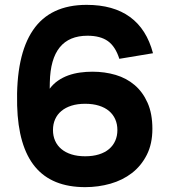

<svg xmlns="http://www.w3.org/2000/svg" viewBox="-20 -755 720 790"><path d="M330.5 15Q193.5 15 124.2 -68.8Q55 -152.5 50.5 -321Q45 -527 115.8 -631Q186.5 -735 336.5 -735Q446.5 -735 515 -685Q583.5 -635 609.5 -536L471 -513Q455 -563.5 424 -585.8Q393 -608 340 -608Q189 -608 185 -416.5L184.5 -390Q199 -409.5 218.5 -423Q238 -436.5 261 -444.8Q284 -453 309.2 -456.5Q334.5 -460 360.5 -460Q411 -460 455.8 -446.8Q500.5 -433.5 534 -405Q567.5 -376.5 587.2 -332Q607 -287.5 607 -225Q607 -163 584 -117.8Q561 -72.5 522.8 -43Q484.5 -13.5 434.5 0.8Q384.5 15 330.5 15ZM330.5 -112Q362.5 -112 387.2 -119.8Q412 -127.5 428.8 -141.8Q445.5 -156 454.2 -175.8Q463 -195.5 463 -220Q463 -244.5 454.2 -264.2Q445.5 -284 428.8 -298.2Q412 -312.5 387.2 -320.2Q362.5 -328 330.5 -328Q298.5 -328 274 -320.2Q249.5 -312.5 232.5 -298.2Q215.5 -284 206.8 -264.2Q198 -244.5 198 -220Q198 -195.5 206.8 -175.8Q215.5 -156 232.5 -141.8Q249.5 -127.5 274 -119.8Q298.5 -112 330.5 -112Z"/></svg>

Font: Vela Sans ExtBd
Style: Regular
Weight: 800
Designer: Principal design: Mikhail Sharanda - project Manrope.
Design modification: Ravid Balaliev
Foundry: Mikhail Sharanda
Version: Version 1.001